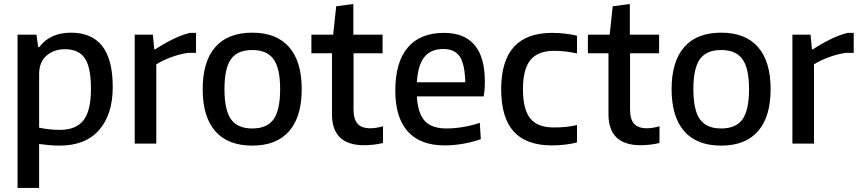

<svg xmlns="http://www.w3.org/2000/svg" viewBox="-20 -712 4265 952"><path d="M67 -540H161L169 -479H175Q229 -550 332 -550Q435 -550 487 -483.5Q539 -417 539 -280Q539 -145 471.5 -67.5Q404 10 275 10Q249 10 223 7.5Q197 5 174 2V220H67ZM277 -68Q356 -68 393.5 -115Q431 -162 431 -272Q431 -378 400.5 -423Q370 -468 302 -468Q248 -468 211 -436.5Q174 -405 174 -344V-79Q196 -74 223 -71Q250 -68 277 -68Z M648 -540H738L745 -467H749Q788 -493 834 -516Q880 -539 922 -549H952V-450H913Q871 -444 829 -428.5Q787 -413 755 -393V0H648Z M1231 10Q1110 10 1047.5 -61.5Q985 -133 985 -270Q985 -407 1047.5 -478.5Q1110 -550 1231 -550Q1351 -550 1413.5 -478.5Q1476 -407 1476 -270Q1476 -133 1413.5 -61.5Q1351 10 1231 10ZM1231 -75Q1304 -75 1336.5 -120.5Q1369 -166 1369 -270Q1369 -374 1336 -419Q1303 -464 1231 -464Q1158 -464 1125.5 -419Q1093 -374 1093 -270Q1093 -166 1125.5 -120.5Q1158 -75 1231 -75Z M1785 8Q1626 8 1626 -146V-448H1524V-540H1632L1647 -681L1732 -692V-540H1877V-448H1733V-169Q1733 -121 1753 -98.5Q1773 -76 1816 -76Q1830 -76 1846 -78.5Q1862 -81 1879 -86V-3Q1833 8 1785 8Z M2185 9Q2064 9 2002 -60Q1940 -129 1940 -263Q1940 -403 2001.5 -476Q2063 -549 2181 -549Q2384 -549 2384 -308Q2384 -284 2382.5 -266.5Q2381 -249 2378 -234H2047Q2052 -149 2086.5 -112Q2121 -75 2195 -75Q2232 -75 2275 -82Q2318 -89 2359 -103L2364 -22Q2326 -8 2278 0.5Q2230 9 2185 9ZM2178 -469Q2116 -469 2084 -429Q2052 -389 2047 -304H2287Q2285 -393 2260 -431Q2235 -469 2178 -469Z M2717 9Q2590 9 2527.5 -59.5Q2465 -128 2465 -270Q2465 -549 2717 -549Q2747 -549 2779.5 -545.5Q2812 -542 2841 -535V-447Q2783 -460 2728 -460Q2647 -460 2610 -414.5Q2573 -369 2573 -270Q2573 -170 2609 -125Q2645 -80 2726 -80Q2757 -80 2783.5 -82.5Q2810 -85 2841 -92V-6Q2817 1 2783 5Q2749 9 2717 9Z M3156 8Q2997 8 2997 -146V-448H2895V-540H3003L3018 -681L3103 -692V-540H3248V-448H3104V-169Q3104 -121 3124 -98.5Q3144 -76 3187 -76Q3201 -76 3217 -78.5Q3233 -81 3250 -86V-3Q3204 8 3156 8Z M3556 10Q3435 10 3372.5 -61.5Q3310 -133 3310 -270Q3310 -407 3372.5 -478.5Q3435 -550 3556 -550Q3676 -550 3738.5 -478.5Q3801 -407 3801 -270Q3801 -133 3738.5 -61.5Q3676 10 3556 10ZM3556 -75Q3629 -75 3661.5 -120.5Q3694 -166 3694 -270Q3694 -374 3661 -419Q3628 -464 3556 -464Q3483 -464 3450.5 -419Q3418 -374 3418 -270Q3418 -166 3450.5 -120.5Q3483 -75 3556 -75Z M3909 -540H3999L4006 -467H4010Q4049 -493 4095 -516Q4141 -539 4183 -549H4213V-450H4174Q4132 -444 4090 -428.5Q4048 -413 4016 -393V0H3909Z"/></svg>

Font: Encode Sans Narrow
Style: Medium
Weight: 500
Designer: Pablo Impallari, Andres Torresi
Foundry: Pablo Impallari, Andres Torresi
Version: Version 1.000; ttfautohint (v1.00) -l 8 -r 50 -G 200 -x 14 -